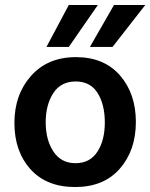

<svg xmlns="http://www.w3.org/2000/svg" viewBox="-20 -745 605 773"><path d="M257 -556H167L257 -725H374ZM433 -556H342L439 -725H565ZM284.5 -417Q225 -417 194.5 -370Q164 -323 164 -252.5Q164 -182 195 -135Q226 -88 284 -88Q342 -88 372 -134Q402 -180 402 -252Q402 -324 373 -370.5Q344 -417 284.5 -417ZM285.5 -515Q399 -515 463 -441.5Q527 -368 527 -254Q527 -140 462.5 -66Q398 8 282.5 8Q167 8 102.5 -64Q38 -136 38 -250Q38 -364 105 -439.5Q172 -515 285.5 -515Z"/></svg>

Font: Hind Guntur SemiBold
Style: Regular
Weight: 600
Designer: Manushi Parikh, Hitesh Malaviya
Foundry: Indian Type Foundry
Version: Version 1.000;PS 1.0;hotconv 1.0.86;makeotf.lib2.5.63406; tt